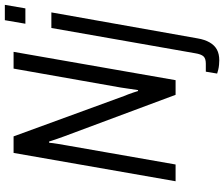

<svg xmlns="http://www.w3.org/2000/svg" viewBox="-88 -676 948 813"><g transform="rotate(-90 386.5 -269.0)"><path d="M26 0 146 -686H216L387 -218Q390 -212 394 -200.5Q398 -189 402 -178Q406 -167 408 -159H412Q414 -175 417.5 -196Q421 -217 423 -233L503 -686H574L454 0H392L216 -472Q212 -483 205.5 -501.5Q199 -520 194 -536L189 -535Q188 -521 184.5 -500Q181 -479 178 -462L97 0ZM693 -636 708 -723H773L758 -636ZM538 185Q530 185 519 184Q508 183 498 180.5Q488 178 482 176L490 128H524Q546 128 555 118Q564 108 568 83L675 -526H741L631 93Q626 123 614 144Q602 165 583.5 175Q565 185 538 185Z"/></g></svg>

Font: Archivo Condensed Light
Style: Italic
Weight: 300
Width: 3
Italic angle: -10°
Designer: Hector Gatti
Foundry: Omnibus-Type
Version: Version 2.001